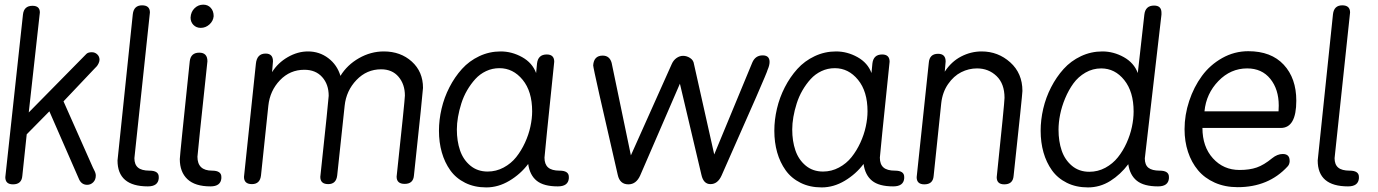

<svg xmlns="http://www.w3.org/2000/svg" viewBox="-20 -795 5944 828"><path d="M2.9 -30.8 79.1 -732.9Q83.5 -770 120.1 -770Q151.9 -770 151.9 -741.2L104 -310.1L351.1 -561Q358.4 -569.8 376 -569.8Q389.6 -569.8 399.4 -560.5Q409.2 -551.3 409.2 -537.1Q408.7 -528.8 404.8 -521Q400.9 -513.2 397.2 -509Q393.6 -504.9 384.8 -496.1L253.9 -357.9L380.9 -71.8Q381.8 -69.3 385.5 -62.5Q389.2 -55.7 391.1 -49.8Q393.1 -43.9 393.1 -38.1Q393.1 -20 382.1 -9Q371.1 2 356 2Q333 2 321.8 -20L192.9 -314.9L95.2 -215.8L76.2 -36.1Q73.2 0 36.1 0Q2.9 0 2.9 -30.8Z M552.7 -733.9Q557.1 -772 592.8 -772Q626.5 -772 626.5 -741.2Q582 -319.3 562 -135.7Q559.6 -113.8 559.6 -112.8Q559.6 -85.4 575.2 -72.3Q590.8 -59.1 624.5 -59.1Q664.6 -59.1 664.6 -32.2V-25.9Q661.6 8.8 617.7 8.8Q486.8 8.8 486.8 -103Q486.8 -106 495.1 -182.6Q519.5 -417.5 552.7 -733.9Z M798.3 -530.8Q802.7 -567.9 839.4 -567.9Q874.5 -567.9 874.5 -530.8Q831.5 -128.9 831.5 -119.1Q831.5 -59.1 894.5 -59.1Q934.6 -59.1 934.6 -32.2V-25.9Q931.6 8.8 887.7 8.8Q821.3 8.8 788.3 -22.2Q755.4 -53.2 755.4 -108.9Q755.4 -122.6 798.3 -530.8ZM801.8 -719.2Q803.2 -744.1 819.1 -759.5Q835 -774.9 856.4 -774.9Q876.5 -774.9 888.9 -761.2Q901.4 -747.6 901.4 -725.1Q899.4 -704.1 883.1 -689.5Q866.7 -674.8 845.7 -674.8Q826.7 -674.8 814.2 -687.5Q801.8 -700.2 801.8 -719.2Z M1032.2 -32.2 1083.5 -520Q1087.9 -564 1125.5 -564Q1157.2 -564 1157.2 -530.8L1153.3 -483.9Q1178.2 -523.9 1220.9 -548.6Q1263.7 -573.2 1308.1 -573.2Q1357.4 -573.2 1395.8 -544.2Q1434.1 -515.1 1448.2 -467.8Q1477.1 -515.1 1528.1 -544.2Q1579.1 -573.2 1635.3 -573.2Q1707.5 -573.2 1755.9 -529.5Q1804.2 -485.8 1804.2 -416Q1804.2 -403.3 1765.1 -38.1Q1762.2 -2 1725.1 -2Q1690.4 -2 1690.4 -33.2Q1726.1 -365.7 1726.1 -382.8Q1726.1 -431.6 1698.7 -463.9Q1671.4 -496.1 1623.5 -496.1Q1561.5 -496.1 1517.3 -450Q1473.1 -403.8 1466.3 -338.9L1434.1 -38.1Q1429.7 -1 1395.5 -1Q1361.3 -1 1361.3 -32.2Q1397.5 -370.1 1397.5 -381.8Q1397.5 -431.2 1369.4 -462.6Q1341.3 -494.1 1292.5 -494.1Q1230.5 -494.1 1187.3 -449Q1144 -403.8 1137.2 -338.9L1105.5 -38.1Q1101.1 -1 1066.4 -1Q1032.2 -1 1032.2 -32.2Z M2292 -480 2295.9 -521Q2300.3 -560.1 2337.9 -560.1Q2370.1 -560.1 2370.1 -528.8Q2328.1 -124 2328.1 -115.2Q2328.1 -86.4 2343.8 -72.8Q2359.4 -59.1 2393.1 -59.1Q2433.1 -59.1 2433.1 -32.2V-25.9Q2430.2 8.8 2385.7 8.8Q2324.7 8.8 2294.7 -15.4Q2264.6 -39.6 2257.8 -87.9Q2225.1 -44.4 2177 -15.6Q2128.9 13.2 2077.1 13.2Q2025.9 13.2 1986.1 -6.6Q1946.3 -26.4 1921.9 -60.5Q1897.5 -94.7 1885.3 -137.9Q1873 -181.2 1873 -231Q1873 -278.3 1884.3 -326.4Q1895.5 -374.5 1918.2 -418.7Q1940.9 -462.9 1972.2 -497.6Q2003.4 -532.2 2046.9 -552.7Q2090.3 -573.2 2139.2 -573.2Q2187.5 -573.2 2231.7 -548.6Q2275.9 -523.9 2292 -480ZM2083 -55.2Q2119.6 -55.2 2151.9 -72.5Q2184.1 -89.8 2206.1 -117.4Q2228 -145 2243.9 -179.4Q2259.8 -213.9 2267.3 -248.8Q2274.9 -283.7 2274.9 -314.9Q2274.9 -400.9 2233.9 -450.9Q2192.9 -501 2133.8 -501Q2103 -501 2076.2 -488.3Q2049.3 -475.6 2029.8 -454.1Q2010.3 -432.6 1994.6 -405.8Q1979 -378.9 1969.5 -348.9Q1960 -318.8 1955.1 -290.5Q1950.2 -262.2 1950.2 -236.8Q1950.2 -186.5 1963.9 -146.5Q1977.5 -106.4 2008.3 -80.8Q2039.1 -55.2 2083 -55.2Z M2617.7 -523.9 2700.7 -125 2877 -519Q2884.3 -535.6 2897.7 -544.9Q2911.1 -554.2 2925.8 -554.2Q2941.9 -554.2 2956.3 -544.7Q2970.7 -535.2 2972.7 -519L3060.1 -128.9L3224.1 -524.9Q3237.3 -556.2 3269 -556.2Q3298.8 -556.2 3298.8 -527.8Q3298.8 -513.2 3290 -493.2Q3290 -484.4 3091.8 -38.1Q3075.2 -1 3043.9 -1Q3013.7 -1 3004.9 -41L2912.1 -434.1L2740.7 -38.1Q2723.6 0 2689.9 0Q2652.8 0 2644 -41Q2538.1 -499 2538.1 -513.2Q2541 -555.2 2579.1 -555.2Q2608.9 -555.2 2617.7 -523.9Z M3738.3 -480 3742.2 -521Q3746.6 -560.1 3784.2 -560.1Q3816.4 -560.1 3816.4 -528.8Q3774.4 -124 3774.4 -115.2Q3774.4 -86.4 3790 -72.8Q3805.7 -59.1 3839.4 -59.1Q3879.4 -59.1 3879.4 -32.2V-25.9Q3876.5 8.8 3832 8.8Q3771 8.8 3741 -15.4Q3710.9 -39.6 3704.1 -87.9Q3671.4 -44.4 3623.3 -15.6Q3575.2 13.2 3523.4 13.2Q3472.2 13.2 3432.4 -6.6Q3392.6 -26.4 3368.2 -60.5Q3343.8 -94.7 3331.5 -137.9Q3319.3 -181.2 3319.3 -231Q3319.3 -278.3 3330.6 -326.4Q3341.8 -374.5 3364.5 -418.7Q3387.2 -462.9 3418.5 -497.6Q3449.7 -532.2 3493.2 -552.7Q3536.6 -573.2 3585.4 -573.2Q3633.8 -573.2 3678 -548.6Q3722.2 -523.9 3738.3 -480ZM3529.3 -55.2Q3565.9 -55.2 3598.1 -72.5Q3630.4 -89.8 3652.3 -117.4Q3674.3 -145 3690.2 -179.4Q3706.1 -213.9 3713.6 -248.8Q3721.2 -283.7 3721.2 -314.9Q3721.2 -400.9 3680.2 -450.9Q3639.2 -501 3580.1 -501Q3549.3 -501 3522.5 -488.3Q3495.6 -475.6 3476.1 -454.1Q3456.5 -432.6 3440.9 -405.8Q3425.3 -378.9 3415.8 -348.9Q3406.2 -318.8 3401.4 -290.5Q3396.5 -262.2 3396.5 -236.8Q3396.5 -186.5 3410.2 -146.5Q3423.8 -106.4 3454.6 -80.8Q3485.4 -55.2 3529.3 -55.2Z M3933.1 -30.8 3985.4 -523.9Q3988.3 -563 4025.4 -563Q4058.1 -563 4058.1 -529.8L4054.2 -485.8Q4082.5 -529.3 4124.8 -551.3Q4167 -573.2 4213.4 -573.2Q4284.2 -573.2 4336.7 -526.1Q4389.2 -479 4389.2 -402.8Q4389.2 -389.2 4351.1 -36.1Q4348.1 0 4311 0Q4278.3 0 4278.3 -30.8Q4312 -353 4312 -373Q4312 -434.1 4277.6 -467Q4243.2 -500 4193.4 -500Q4157.7 -500 4125.2 -483.6Q4092.8 -467.3 4068.6 -432.4Q4044.4 -397.5 4039.1 -350.1L4006.3 -36.1Q4003.4 0 3966.3 0Q3933.1 0 3933.1 -30.8Z M4886.7 -480 4915 -731.9Q4919.4 -771 4957 -771Q4988.8 -771 4988.8 -740.2V-731.9Q4950.7 -399.9 4924.3 -174.8Q4917 -113.8 4917 -111.8Q4917 -84 4932.6 -71.5Q4948.2 -59.1 4981 -59.1Q5021 -59.1 5021 -32.2V-25.9Q5018.1 8.8 4974.1 8.8Q4913.1 8.8 4882.8 -15.4Q4852.5 -39.6 4845.7 -86.9Q4812.5 -42.5 4768.1 -14.6Q4723.6 13.2 4671.9 13.2Q4620.6 13.2 4580.8 -6.6Q4541 -26.4 4516.6 -60.5Q4492.2 -94.7 4480 -137.9Q4467.8 -181.2 4467.8 -231Q4467.8 -278.3 4479 -326.4Q4490.2 -374.5 4512.9 -418.7Q4535.6 -462.9 4566.9 -497.6Q4598.1 -532.2 4641.6 -552.7Q4685.1 -573.2 4733.9 -573.2Q4782.2 -573.2 4826.4 -548.6Q4870.6 -523.9 4886.7 -480ZM4677.7 -54.2Q4714.8 -54.2 4746.8 -71.5Q4778.8 -88.9 4800.8 -116.5Q4822.8 -144 4838.4 -178.5Q4854 -212.9 4861.3 -247.6Q4868.7 -282.2 4868.7 -314Q4868.7 -399.4 4828.4 -449.7Q4788.1 -500 4729 -500Q4692.4 -500 4661.1 -481.9Q4629.9 -463.9 4609.1 -435.3Q4588.4 -406.7 4573.5 -371.1Q4558.6 -335.4 4551.8 -301Q4544.9 -266.6 4544.9 -235.8Q4544.9 -185.5 4558.6 -145.5Q4572.3 -105.5 4603 -79.8Q4633.8 -54.2 4677.7 -54.2Z M5363.3 -574.2Q5461.9 -574.2 5516.1 -515.9Q5570.3 -457.5 5570.3 -360.8Q5570.3 -243.2 5503.4 -243.2H5165.5Q5165.5 -162.1 5210.9 -112.1Q5256.3 -62 5325.7 -62Q5369.1 -62 5399.9 -72.8Q5430.7 -83.5 5466.3 -112.8Q5488.8 -130.9 5511.7 -130.9Q5541.5 -130.9 5541.5 -102.1V-97.2Q5540 -84.5 5532.7 -77.1Q5450.7 12.2 5317.4 12.2Q5262.7 12.2 5218.8 -7.3Q5174.8 -26.9 5146.5 -60.8Q5118.2 -94.7 5103.3 -139.9Q5088.4 -185.1 5088.4 -237.8Q5088.4 -299.3 5108.4 -359.6Q5128.4 -419.9 5163.3 -467.5Q5198.2 -515.1 5250.7 -544.7Q5303.2 -574.2 5363.3 -574.2ZM5174.3 -314.9H5493.7Q5494.6 -323.7 5494.6 -339.8Q5494.6 -409.7 5458.3 -454.8Q5421.9 -500 5358.4 -500Q5287.1 -500 5234.4 -445.6Q5181.6 -391.1 5174.3 -314.9Z M5728.5 -733.9Q5732.9 -772 5768.6 -772Q5802.2 -772 5802.2 -741.2Q5757.8 -319.3 5737.8 -135.7Q5735.4 -113.8 5735.4 -112.8Q5735.4 -85.4 5751 -72.3Q5766.6 -59.1 5800.3 -59.1Q5840.3 -59.1 5840.3 -32.2V-25.9Q5837.4 8.8 5793.5 8.8Q5662.6 8.8 5662.6 -103Q5662.6 -106 5670.9 -182.6Q5695.3 -417.5 5728.5 -733.9Z"/></svg>

Font: BPreplay
Style: Italic
Weight: 400
Italic angle: -6°
Designer: Magenta/George Triantafyllakos
Foundry: Magenta/George Triantafyllakos
Version: Version 1.00